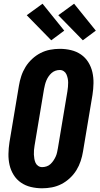

<svg xmlns="http://www.w3.org/2000/svg" viewBox="-20 -1006 540 1034"><path d="M207 8Q176 8 146.5 1Q117 -6 93 -22.5Q69 -39 53.5 -64Q38 -89 31.5 -117.5Q25 -146 25.5 -177Q26 -208 31 -240L82 -545Q86 -570 94.5 -596Q103 -622 117.5 -645.5Q132 -669 153 -688.5Q174 -708 198.5 -720.5Q223 -733 249.5 -738Q276 -743 302 -743Q333 -743 362.5 -736Q392 -729 416 -712.5Q440 -696 455.5 -671Q471 -646 477.5 -617.5Q484 -589 483.5 -558Q483 -527 478 -495L427 -190Q423 -165 414.5 -139Q406 -113 391.5 -89.5Q377 -66 356 -46.5Q335 -27 310.5 -14.5Q286 -2 259.5 3Q233 8 207 8ZM207 -106Q219 -106 231 -110Q243 -114 252 -122.5Q261 -131 268 -141.5Q275 -152 280 -163Q285 -174 287.5 -186Q290 -198 292 -209L343 -514Q345 -526 346 -538Q347 -550 347 -561.5Q347 -573 344.5 -584.5Q342 -596 337.5 -606Q333 -616 323.5 -622.5Q314 -629 302 -629Q290 -629 278.5 -625Q267 -621 257.5 -612.5Q248 -604 241 -593.5Q234 -583 229.5 -572Q225 -561 222 -549Q219 -537 217 -526L166 -221Q164 -209 163 -197Q162 -185 162.5 -173.5Q163 -162 165 -150.5Q167 -139 171.5 -129Q176 -119 185.5 -112.5Q195 -106 207 -106ZM426 -789 294 -924 379 -986 496 -841ZM256 -789 124 -924 209 -986 326 -841Z"/></svg>

Font: Iosevka Term Curly Heavy
Style: Italic
Weight: 900
Italic angle: -9°
Designer: Belleve Invis
Foundry: Belleve Invis
Version: Version 32.3.0